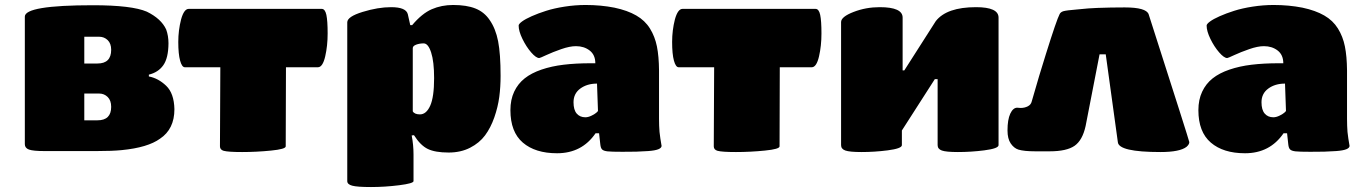

<svg xmlns="http://www.w3.org/2000/svg" viewBox="-20 -609 5463 774"><path d="M580.1 -308.1V-300.8Q618.2 -293.5 649.9 -263.2Q681.6 -232.9 683.1 -168.9Q683.1 -88.4 625 -49.8Q575.7 -14.2 471.2 -3.9Q432.6 0 368.2 0H160.2Q113.3 0 96.7 -6.1Q80.1 -12.2 80.1 -27.8V-542Q80.1 -587.9 355 -587.9Q511.2 -587.9 571.8 -562Q629.9 -533.7 649.9 -490.2Q659.2 -464.8 659.2 -434.1Q658.7 -375 638.4 -346.2Q618.2 -317.4 580.1 -308.1ZM319.8 -353H373Q428.2 -353 428.2 -408.2Q428.2 -433.6 414.1 -447.3Q399.9 -460.9 379.9 -460.9H319.8ZM319.8 -231.9V-124H373Q428.2 -124 428.2 -178.2Q428.2 -204.1 414.1 -218Q399.9 -231.9 379.9 -231.9Z M866.7 -19 868.2 -337.9H725.1Q713.4 -337.9 706.1 -364.5Q698.7 -391.1 698.7 -439.9Q698.7 -486.8 710 -530.8Q721.7 -573.2 740.7 -573.2H1276.9Q1290.5 -573.2 1295.7 -549.1Q1300.8 -524.9 1300.8 -474.1Q1300.8 -424.3 1291 -381.8Q1280.8 -337.9 1261.7 -337.9H1132.8L1131.8 -19Q1131.8 -7.8 1072.8 -2Q1014.2 3.9 956.1 3.9Q900.4 3.9 881.8 -1Q866.7 -5.4 866.7 -19Z M1672.9 -147.9Q1698.7 -147.9 1714.4 -183.1Q1730 -218.3 1730 -293.9Q1730 -360.8 1718 -397.5Q1706.1 -434.1 1688 -434.1Q1671.4 -434.1 1657.7 -429Q1644 -423.8 1644 -415V-160.2Q1650.9 -147.9 1672.9 -147.9ZM1806.6 -588.9Q1861.3 -588.9 1896.7 -574.7Q1932.1 -560.5 1953.6 -528.8Q1978 -494.1 1988 -442.9Q1998 -391.6 1998 -303.2Q1998 -258.8 1992.7 -218.3Q1987.3 -177.7 1972.7 -135.7Q1958 -93.8 1935.3 -63.2Q1912.6 -32.7 1875 -13.4Q1837.4 5.9 1788.6 5.9Q1734.4 5.9 1704.6 -8.5Q1674.8 -22.9 1648.9 -64L1639.6 -63Q1647 -25.4 1647 14.2V121.1Q1647 130.4 1589.4 137.7Q1531.7 145 1475.6 145Q1420.4 145 1400.1 139.6Q1379.9 134.3 1379.9 121.1V-519Q1379.9 -542 1441.9 -561Q1503.9 -580.1 1556.6 -580.1Q1616.7 -580.1 1624 -551.8L1633.8 -507.8H1641.6Q1681.2 -554.7 1720.5 -571.8Q1759.8 -588.9 1806.6 -588.9Z M2225.6 8.8Q2137.7 8.8 2087.6 -34.2Q2037.6 -77.1 2037.6 -165Q2037.6 -207 2052.7 -239.3Q2067.9 -271.5 2095 -293Q2122.1 -314.5 2162.8 -328.4Q2203.6 -342.3 2252.2 -348.1Q2300.8 -354 2361.8 -354H2379.9Q2379.9 -387.7 2357.2 -405.3Q2334.5 -422.9 2301.8 -422.9Q2276.9 -422.9 2242.4 -410.9Q2208 -398.9 2182.4 -387Q2156.7 -375 2153.8 -375Q2141.1 -375 2121.3 -397.7Q2101.6 -420.4 2086.2 -451.9Q2070.8 -483.4 2070.8 -505.9Q2070.8 -512.2 2084.2 -522.2Q2097.7 -532.2 2123.5 -543.7Q2149.4 -555.2 2181.6 -565.4Q2213.9 -575.7 2256.3 -582.3Q2298.8 -588.9 2340.8 -588.9Q2402.3 -588.9 2457 -578.1Q2509.8 -566.9 2544.9 -546.6Q2580.1 -526.4 2600.1 -494.1Q2620.1 -461.9 2628.2 -421.9Q2636.2 -381.8 2636.7 -325.2V-129.9Q2636.7 -101.6 2638.7 -77.1Q2640.1 -64 2642.1 -50.5Q2644 -37.1 2645.5 -29.8Q2647 -22.5 2647 -21Q2647 -12.7 2633.8 -7.3Q2620.6 -2 2592.5 0Q2564.5 2 2544.7 2.4Q2524.9 2.9 2488.8 2.9Q2444.8 2.9 2429.4 1.2Q2414.1 -0.5 2407.7 -6.1Q2401.4 -11.7 2399.9 -27.8L2395 -71.8H2380.9Q2325.7 8.8 2225.6 8.8ZM2390.6 -162.1 2386.7 -272Q2346.7 -272 2319.3 -252Q2292 -231.9 2292 -196.8Q2292 -166 2304.9 -151.1Q2317.9 -136.2 2339.8 -136.2Q2350.6 -136.2 2363.3 -142.1Q2376 -147.9 2383.3 -154.1Q2390.6 -160.2 2390.6 -162.1Z M2857.4 -19 2858.9 -337.9H2715.8Q2704.1 -337.9 2696.8 -364.5Q2689.5 -391.1 2689.5 -439.9Q2689.5 -486.8 2700.7 -530.8Q2712.4 -573.2 2731.4 -573.2H3267.6Q3281.2 -573.2 3286.4 -549.1Q3291.5 -524.9 3291.5 -474.1Q3291.5 -424.3 3281.7 -381.8Q3271.5 -337.9 3252.4 -337.9H3123.5L3122.6 -19Q3122.6 -7.8 3063.5 -2Q3004.9 3.9 2946.8 3.9Q2891.1 3.9 2872.6 -1Q2857.4 -5.4 2857.4 -19Z M3625.5 -325.2 3752.4 -523.9Q3796.4 -580.1 3914.6 -580.1Q4005.4 -580.1 4005.4 -538.1V-23.9Q4005.4 -10.3 3947.8 -2.9Q3894.5 3.9 3841.3 3.9Q3793.9 3.9 3776.9 -2.2Q3759.8 -8.3 3759.8 -23.9V-290H3748.5L3615.7 -83V-23.9Q3615.7 -10.3 3558.6 -2.9Q3505.4 3.9 3452.6 3.9Q3405.3 3.9 3387.9 -2.2Q3370.6 -8.3 3370.6 -23.9V-520Q3370.6 -541.5 3421.4 -561Q3470.7 -580.1 3526.4 -580.1Q3618.7 -580.1 3618.7 -538.1V-325.2Z M4774.4 -36.1Q4774.4 -26.9 4763.2 -17.1Q4736.3 3.9 4658.2 3.9Q4489.3 3.9 4486.3 -36.1L4437.5 -390.1H4412.6L4356.4 -101.1Q4343.8 -43.5 4311.8 -21.2Q4279.8 1 4211.4 1H4153.3Q4108.4 1 4085.4 -5.9Q4067.4 -11.7 4054.4 -30.8Q4041.5 -49.8 4041.5 -83Q4041.5 -127 4052.7 -150.9Q4064 -174.8 4080.6 -174.8Q4083 -174.8 4087.4 -174.3Q4091.8 -173.8 4094.2 -173.8Q4110.4 -173.8 4123.3 -180.4Q4136.2 -187 4139.2 -200.2Q4170.4 -309.6 4196.3 -391.1Q4239.7 -529.8 4251.5 -551.8Q4255.4 -560.5 4267.3 -564Q4279.3 -567.4 4321.3 -570.8Q4372.1 -576.2 4404.3 -577.1Q4458 -579.1 4514.2 -579.1Q4600.1 -579.1 4610.4 -551.8Q4774.4 -41 4774.4 -36.1Z M4999 8.8Q4911.1 8.8 4861.1 -34.2Q4811 -77.1 4811 -165Q4811 -207 4826.2 -239.3Q4841.3 -271.5 4868.4 -293Q4895.5 -314.5 4936.3 -328.4Q4977.1 -342.3 5025.6 -348.1Q5074.2 -354 5135.3 -354H5153.3Q5153.3 -387.7 5130.6 -405.3Q5107.9 -422.9 5075.2 -422.9Q5050.3 -422.9 5015.9 -410.9Q4981.4 -398.9 4955.8 -387Q4930.2 -375 4927.2 -375Q4914.6 -375 4894.8 -397.7Q4875 -420.4 4859.6 -451.9Q4844.2 -483.4 4844.2 -505.9Q4844.2 -512.2 4857.7 -522.2Q4871.1 -532.2 4897 -543.7Q4922.9 -555.2 4955.1 -565.4Q4987.3 -575.7 5029.8 -582.3Q5072.3 -588.9 5114.3 -588.9Q5175.8 -588.9 5230.5 -578.1Q5283.2 -566.9 5318.4 -546.6Q5353.5 -526.4 5373.5 -494.1Q5393.6 -461.9 5401.6 -421.9Q5409.7 -381.8 5410.2 -325.2V-129.9Q5410.2 -101.6 5412.1 -77.1Q5413.6 -64 5415.5 -50.5Q5417.5 -37.1 5418.9 -29.8Q5420.4 -22.5 5420.4 -21Q5420.4 -12.7 5407.2 -7.3Q5394 -2 5366 0Q5337.9 2 5318.1 2.4Q5298.3 2.9 5262.2 2.9Q5218.3 2.9 5202.9 1.2Q5187.5 -0.5 5181.2 -6.1Q5174.8 -11.7 5173.3 -27.8L5168.5 -71.8H5154.3Q5099.1 8.8 4999 8.8ZM5164.1 -162.1 5160.2 -272Q5120.1 -272 5092.8 -252Q5065.4 -231.9 5065.4 -196.8Q5065.4 -166 5078.4 -151.1Q5091.3 -136.2 5113.3 -136.2Q5124 -136.2 5136.7 -142.1Q5149.4 -147.9 5156.7 -154.1Q5164.1 -160.2 5164.1 -162.1Z"/></svg>

Font: GGS TheRock Black
Style: Regular
Weight: 900
Designer: Rodrigo Fuenzalida (2012); Goodgame Studios (2014)
Foundry: Rodrigo Fuenzalida,2012;  GGS,2014
Version: Version 1.002 | FøM Mod